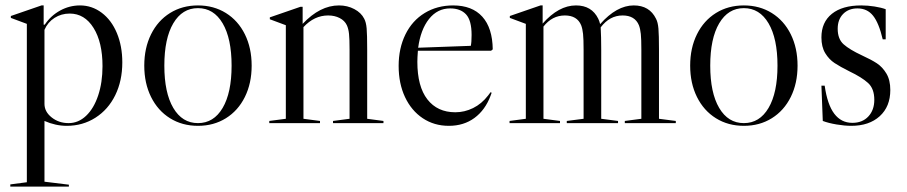

<svg xmlns="http://www.w3.org/2000/svg" viewBox="-20 -454 3345 708"><path d="M226 10Q285 10 332 -20Q379 -50 405 -103Q431 -156 431 -224Q431 -284 411 -332Q391 -380 355 -407Q319 -434 275 -434Q236 -434 201.5 -415Q167 -396 145 -363H141V-434H133L20 -395V-388L79 -366V218L18 226V234H234V227L144 216V-8Q185 10 226 10ZM144 -71V-344Q156 -372 181 -388Q206 -404 237 -404Q292 -404 325 -351Q358 -298 358 -210Q358 -150 342 -102Q326 -54 297.5 -27Q269 0 233 0Q197 0 170.5 -21Q144 -42 144 -71Z M908 -212Q908 -147 883 -96.5Q858 -46 813 -18Q768 10 710 10Q652 10 607 -18Q562 -46 537 -96.5Q512 -147 512 -212Q512 -277 537 -327.5Q562 -378 607 -406Q652 -434 710 -434Q768 -434 813 -406Q858 -378 883 -327.5Q908 -277 908 -212ZM710 0Q768 0 801 -56Q834 -112 834 -212Q834 -312 801 -368Q768 -424 710 -424Q652 -424 619 -368Q586 -312 586 -212Q586 -112 619 -56Q652 0 710 0Z M1394 -8V0H1208V-8L1269 -16V-271Q1269 -310 1267 -329Q1265 -348 1259 -361Q1251 -378 1232.5 -387.5Q1214 -397 1190 -397Q1139 -397 1099 -354V-16L1160 -8V0H973V-8L1034 -16V-361L975 -383V-390L1088 -429H1096V-366Q1160 -434 1230 -434Q1261 -434 1286.5 -420.5Q1312 -407 1323 -385Q1330 -372 1332 -349.5Q1334 -327 1334 -271V-16Z M1789 -114 1793 -112 1789 -101Q1769 -48 1729.5 -19Q1690 10 1635 10Q1581 10 1539 -18Q1497 -46 1473.5 -96Q1450 -146 1450 -211Q1450 -276 1475 -327Q1500 -378 1546 -406Q1592 -434 1651 -434Q1721 -434 1758.5 -392.5Q1796 -351 1797 -272L1791 -267H1521Q1519 -241 1519 -226Q1519 -135 1556 -87.5Q1593 -40 1659 -40Q1693 -40 1724.5 -55.5Q1756 -71 1780 -102ZM1522 -278 1716 -285Q1719 -297 1719 -325Q1719 -379 1698.5 -401Q1678 -423 1640 -423Q1593 -423 1562 -384Q1531 -345 1522 -278Z M2472 -8V0H2284V-8L2345 -16V-271Q2345 -310 2343 -329Q2341 -348 2336 -361Q2321 -397 2276 -397Q2228 -397 2195 -353Q2197 -319 2197 -271V-16L2259 -8V0H2070V-8L2132 -16V-271Q2132 -310 2130 -329Q2128 -348 2123 -361Q2108 -397 2063 -397Q2016 -397 1984 -356V-16L2045 -8V0H1859V-8L1919 -16V-366L1860 -388V-395L1973 -434H1981V-367Q2040 -434 2104 -434Q2162 -434 2186 -385Q2190 -377 2193 -365Q2254 -434 2317 -434Q2375 -434 2399 -385Q2406 -372 2408 -348.5Q2410 -325 2410 -271V-16Z M2921 -212Q2921 -147 2896 -96.5Q2871 -46 2826 -18Q2781 10 2723 10Q2665 10 2620 -18Q2575 -46 2550 -96.5Q2525 -147 2525 -212Q2525 -277 2550 -327.5Q2575 -378 2620 -406Q2665 -434 2723 -434Q2781 -434 2826 -406Q2871 -378 2896 -327.5Q2921 -277 2921 -212ZM2723 0Q2781 0 2814 -56Q2847 -112 2847 -212Q2847 -312 2814 -368Q2781 -424 2723 -424Q2665 -424 2632 -368Q2599 -312 2599 -212Q2599 -112 2632 -56Q2665 0 2723 0Z M3009 -316Q3009 -281 3023 -258Q3037 -235 3057.5 -221.5Q3078 -208 3112 -191Q3158 -169 3181 -148Q3204 -127 3204 -86Q3204 -48 3182 -24.5Q3160 -1 3123 -1Q3082 -1 3056.5 -34.5Q3031 -68 3021 -138H3009L3014 -8Q3035 0 3065 5Q3095 10 3119 10Q3185 10 3224 -25.5Q3263 -61 3263 -122Q3263 -159 3248.5 -183Q3234 -207 3213.5 -220.5Q3193 -234 3158 -250Q3113 -271 3091 -290.5Q3069 -310 3069 -348Q3069 -382 3089 -402.5Q3109 -423 3142 -423Q3178 -423 3199.5 -396Q3221 -369 3235 -309H3246V-420Q3230 -426 3205 -430Q3180 -434 3156 -434Q3086 -434 3047.5 -403Q3009 -372 3009 -316Z"/></svg>

Font: Libre Caslon Display
Style: Regular
Weight: 400
Designer: Pablo Impallari, Rodrigo Fuenzalida
Foundry: Pablo Impallari, Rodrigo Fuenzalida
Version: Version 1.100; ttfautohint (v1.6) -l 8 -r 50 -G 200 -x 14 -D